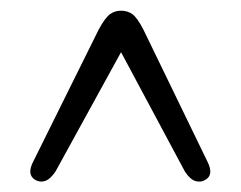

<svg xmlns="http://www.w3.org/2000/svg" viewBox="-20 -734 461 368"><path d="M373 -389Q364.5 -384 354.5 -387Q344.5 -390 334.5 -405L212 -634L86.5 -405.5Q76.5 -390.5 66.5 -387.2Q56.5 -384 48 -389Q30 -399 44.5 -426L169.5 -678Q181.5 -700 190.8 -706.8Q200 -713.5 212 -713.5Q224.5 -713.5 233.8 -706.8Q243 -700 254.5 -678L377 -425.5Q391 -398.5 373 -389Z"/></svg>

Font: Fraunces 72pt S050
Style: Regular
Weight: 400
Version: Version 1.000; ttfautohint (v1.8.3)